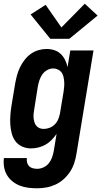

<svg xmlns="http://www.w3.org/2000/svg" viewBox="-32 -792 552 1035"><path d="M169 223Q144 223 120 220Q96 217 74.5 208.5Q53 200 35 185.5Q17 171 5.5 151.5Q-6 132 -10 108.5Q-14 85 -11 60H113Q111 72 114 84Q117 96 125 104Q133 112 145 115Q157 118 169 118Q186 118 203 110Q220 102 231.5 87.5Q243 73 249 55.5Q255 38 258 21L273 -70Q261 -53 246 -37.5Q231 -22 213 -12Q195 -2 175 3Q155 8 135 8Q110 8 87.5 -2Q65 -12 51 -31Q37 -50 31 -73.5Q25 -97 23.5 -122Q22 -147 24 -172.5Q26 -198 30 -223L50 -343Q54 -365 60 -387Q66 -409 76 -429.5Q86 -450 100.5 -469Q115 -488 134 -501.5Q153 -515 175 -521.5Q197 -528 219 -528Q241 -528 261 -521.5Q281 -515 295.5 -501Q310 -487 319 -468.5Q328 -450 332 -430L347 -520H472L380 38Q376 63 368 87.5Q360 112 345.5 134Q331 156 311 174Q291 192 267 203Q243 214 218 218.5Q193 223 169 223ZM204 -97Q219 -97 235 -103Q251 -109 263 -121Q275 -133 281.5 -148.5Q288 -164 291 -179L311 -299Q313 -313 314 -326.5Q315 -340 314 -353Q313 -366 310 -379Q307 -392 299.5 -402Q292 -412 280 -417.5Q268 -423 255 -423Q238 -423 222 -414Q206 -405 196 -390.5Q186 -376 180.5 -359.5Q175 -343 172 -326L153 -206Q151 -194 149.5 -182Q148 -170 149 -158Q150 -146 153 -135Q156 -124 163 -115Q170 -106 180.5 -101.5Q191 -97 204 -97ZM342 -583H239L133 -714L214 -766L299 -644L425 -772L494 -708Z"/></svg>

Font: Iosevka SS04 Extrabold Oblique
Style: Regular
Weight: 800
Italic angle: -9°
Monospace: yes
Designer: Belleve Invis
Foundry: Belleve Invis
Version: Version 19.0.0; ttfautohint (v1.8.4)